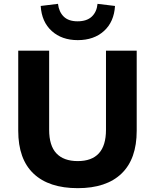

<svg xmlns="http://www.w3.org/2000/svg" viewBox="-20 -969 808 1000"><path d="M385 11Q235 11 155 -64.5Q75 -140 75 -288V-705H236V-293Q236 -210 274 -170Q312 -130 385 -130Q458 -130 495 -170.5Q532 -211 532 -293V-705H692V-288Q692 -141 613 -65Q534 11 385 11ZM385 -760Q302 -760 249.5 -807.5Q197 -855 192 -938L282 -949Q287 -907 312 -882.5Q337 -858 384 -858Q432 -858 458 -882.5Q484 -907 488 -949L579 -938Q574 -855 521.5 -807.5Q469 -760 385 -760Z"/></svg>

Font: Nunito Sans 9pt ExtraBold
Style: Regular
Weight: 800
Version: Version 3.101;gftools[0.9.27]